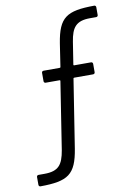

<svg xmlns="http://www.w3.org/2000/svg" viewBox="-97 -762 726 1025"><g transform="rotate(-10 265.5 -250.0)"><path d="M272 -534 253 -409C253 -406 250 -405 248 -405H161C155 -405 151 -401 151 -395V-350C151 -344 155 -340 161 -340H237C239 -340 240 -338 240 -336L183 30C170 106 147 138 70 138H38C32 138 28 142 28 148V190C28 196 32 200 38 200C187 199 231 171 253 34L311 -336C311 -339 314 -340 316 -340H418C424 -340 428 -344 428 -350V-395C428 -401 424 -405 418 -405H326C324 -405 323 -407 323 -409L342 -530C354 -606 378 -638 454 -638H487C493 -638 497 -642 497 -648V-690C497 -696 493 -700 487 -700C337 -699 294 -671 272 -534Z"/></g></svg>

Font: Elastic
Style: elastic
Weight: 400
Designer: Jeremy Tribby
Foundry: Tribby Type
Version: Version 1.422;hotconv 1.0.109;makeotfexe 2.5.65596